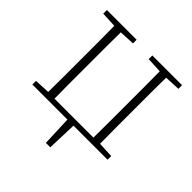

<svg xmlns="http://www.w3.org/2000/svg" viewBox="-224 -850 1228 1228"><g transform="rotate(45 390.0 -235.5)"><path d="M461 -641V-674H730V-641L624 -636Q623 -569 623 -501.5Q623 -434 623 -366V-308Q623 -241 623 -173.5Q623 -106 624 -38L730 -33V0H422L415 203H375L367 0H50V-33L155 -38Q156 -106 156 -173.5Q156 -241 156 -308V-366Q156 -434 156 -501.5Q156 -569 155 -636L50 -641V-674H319V-641L214 -636Q213 -569 213 -501.5Q213 -434 213 -366V-308Q213 -240 213 -172Q213 -104 214 -36H566Q567 -104 567 -172Q567 -240 567 -308V-366Q567 -434 567 -501.5Q567 -569 566 -636Z"/></g></svg>

Font: Source Serif 4 SmText Light
Style: Regular
Weight: 300
Designer: Frank Grießhammer
Foundry: Adobe
Version: Version 4.005;hotconv 1.1.0;makeotfexe 2.6.0